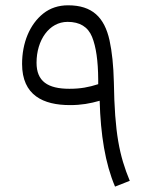

<svg xmlns="http://www.w3.org/2000/svg" viewBox="-20 -693 563 713"><path d="M350.1 -318.8C353.5 -193.4 370.6 -85.9 407.2 0L461.9 -21.5C423.3 -115.2 405.8 -197.8 402.8 -388.7C401.4 -449.2 396 -501 386.7 -543.5C367.7 -628.4 322.8 -673.3 232.9 -673.3C197.3 -673.3 166.5 -663.1 141.1 -643.1C89.8 -602.5 62 -533.2 62 -455.6C62 -338.9 140.6 -302.7 240.2 -302.7C281.7 -302.7 314.5 -308.6 350.1 -318.8ZM344.7 -380.4C309.6 -369.1 279.3 -363.3 237.8 -363.3C157.2 -363.3 115.7 -391.1 115.7 -460C115.7 -543.5 162.1 -611.8 231 -611.8C276.4 -611.8 306.6 -593.3 321.8 -556.2C336.9 -519 344.2 -466.3 344.7 -398.4Z"/></svg>

Font: Estedad Light
Style: Regular
Weight: 300
Designer: Amin Abedi
Version: Version 7.3